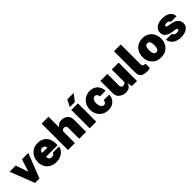

<svg xmlns="http://www.w3.org/2000/svg" viewBox="376 -2280 3828 3828"><g transform="rotate(-45 2290.0 -366.0)"><path d="M531.5 -517 330 0H205L4 -517H177L268 -253L355 -517Z M728.5 -214Q728 -183 738 -163.5Q748 -144 765.2 -135Q782.5 -126 803.5 -126Q830 -126 851.2 -136Q872.5 -146 884.5 -176H1056.5Q1048.5 -118.5 1011 -76.8Q973.5 -35 919.8 -12.5Q866 10 808.5 10Q728 10 666.8 -22.8Q605.5 -55.5 571.5 -114.5Q537.5 -173.5 537.5 -252Q537.5 -326 568.8 -388.5Q600 -451 658.8 -489Q717.5 -527 800.5 -527Q885 -527 941.5 -492Q998 -457 1026.2 -396.2Q1054.5 -335.5 1054.5 -259V-214ZM727.5 -323H875Q875 -342.5 866.5 -359.2Q858 -376 841.5 -386Q825 -396 800.5 -396Q780.5 -396 764 -386Q747.5 -376 737.5 -359.2Q727.5 -342.5 727.5 -323Z M1134 0V-743H1328.5V-443.5Q1340.5 -458.5 1356.8 -475.5Q1373 -492.5 1398.8 -504.8Q1424.5 -517 1465 -517Q1513.5 -517 1554.5 -497.2Q1595.5 -477.5 1620.5 -439Q1645.5 -400.5 1645.5 -344V0H1450.5V-319Q1450.5 -344.5 1431 -357.2Q1411.5 -370 1389.5 -370Q1375.5 -370 1361.2 -363.8Q1347 -357.5 1337.8 -345.5Q1328.5 -333.5 1328.5 -316.5V0Z M1931 -517V0H1745.5V-517ZM1837.5 -723H2019L1903 -577.5L1764.5 -579Z M2271.5 -527Q2344.5 -527 2394.8 -496Q2445 -465 2471.2 -414.5Q2497.5 -364 2498.5 -306H2341Q2339 -320.5 2332.5 -338.5Q2326 -356.5 2312 -369.8Q2298 -383 2273 -383Q2235.5 -383 2212.8 -351.8Q2190 -320.5 2190 -258Q2190 -194.5 2214.5 -159.2Q2239 -124 2277 -124Q2301.5 -124 2315.2 -138.8Q2329 -153.5 2335.2 -171.5Q2341.5 -189.5 2343 -200H2496Q2496 -145 2469.2 -97Q2442.5 -49 2392.5 -19.5Q2342.5 10 2271.5 10Q2197.5 10 2138.5 -23.5Q2079.5 -57 2045.2 -117Q2011 -177 2011 -256Q2011 -336 2045 -397Q2079 -458 2138 -492.5Q2197 -527 2271.5 -527Z M2761.5 10Q2730 10 2696 -0.8Q2662 -11.5 2632.5 -32.5Q2603 -53.5 2584.5 -83.8Q2566 -114 2566 -153V-517H2761V-180Q2761 -157.5 2777.5 -142.2Q2794 -127 2823.5 -127Q2853 -127 2869.8 -142.2Q2886.5 -157.5 2886.5 -180V-517H3079.5V0H2935.5L2912.5 -106Q2903 -54.5 2876.5 -29.8Q2850 -5 2818.2 2.5Q2786.5 10 2761.5 10Z M3371 11Q3299.5 11 3259.2 -4.2Q3219 -19.5 3201 -44Q3183 -68.5 3178.8 -98Q3174.5 -127.5 3174.5 -156V-743H3365V-182Q3365 -163.5 3374.5 -147Q3384 -130.5 3423.5 -125L3444.5 -123V-5Q3427 1.5 3408.5 6.2Q3390 11 3371 11Z M3756 10Q3676 10 3617.2 -24Q3558.5 -58 3526.2 -117.8Q3494 -177.5 3494 -255Q3494 -336.5 3527.8 -397.8Q3561.5 -459 3620.8 -493Q3680 -527 3757 -527Q3838 -527 3896.8 -491.8Q3955.5 -456.5 3987.2 -395Q4019 -333.5 4019 -255Q4019 -178 3986.8 -118.2Q3954.5 -58.5 3895.5 -24.2Q3836.5 10 3756 10ZM3757 -131Q3788 -131 3803.8 -152.2Q3819.5 -173.5 3824.8 -204Q3830 -234.5 3830 -262Q3830 -290 3824.8 -319.2Q3819.5 -348.5 3803.8 -368.2Q3788 -388 3757 -388Q3725.5 -388 3709.8 -368.2Q3694 -348.5 3688.5 -319.2Q3683 -290 3683 -262Q3683 -234.5 3688.5 -204Q3694 -173.5 3709.8 -152.2Q3725.5 -131 3757 -131Z M4317 10Q4263 10 4210 -8.5Q4157 -27 4118.5 -67.5Q4080 -108 4069 -174H4234Q4240.5 -149 4257 -137Q4273.5 -125 4290.5 -121.5Q4307.5 -118 4316 -118Q4348.5 -118 4368.5 -125.8Q4388.5 -133.5 4388.5 -149Q4388.5 -163.5 4375 -171.8Q4361.5 -180 4326.5 -185L4250 -197Q4176 -210.5 4130.5 -248Q4085 -285.5 4084 -355Q4083.5 -403 4110.8 -442Q4138 -481 4190.8 -504Q4243.5 -527 4319 -527Q4425 -527 4487 -481Q4549 -435 4549 -356H4390.5Q4385 -379.5 4364 -390.8Q4343 -402 4316.5 -402Q4289.5 -402 4270.8 -394Q4252 -386 4252 -371Q4252 -357.5 4270 -349.2Q4288 -341 4329.5 -334L4396 -322Q4446 -310 4476.8 -289.5Q4507.5 -269 4523.8 -245.2Q4540 -221.5 4546 -198.8Q4552 -176 4552 -160Q4552 -104.5 4520.8 -66.8Q4489.5 -29 4436.2 -9.5Q4383 10 4317 10Z"/></g></svg>

Font: Public Sans Black
Style: Regular
Weight: 900
Designer: The Public Sans Project Authors: Dan O. Williams and USWDS (Libre Franklin designed by Pablo Impallari and Rodrigo Fuenz
Version: Version 1.007